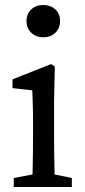

<svg xmlns="http://www.w3.org/2000/svg" viewBox="-20 -747 338 767"><path d="M153 -598Q124 -598 105 -616Q86 -634 86 -663Q86 -692 105 -709.5Q124 -727 153 -727Q182 -727 201 -709.5Q220 -692 220 -663Q220 -634 201 -616Q182 -598 153 -598ZM267 -36V0H35V-36L110 -50Q111 -88 111.5 -132.5Q112 -177 112 -210V-260Q112 -301 111 -328.5Q110 -356 109 -386L30 -395V-430L184 -491L199 -481L196 -345V-210Q196 -177 196.5 -132.5Q197 -88 198 -50Z"/></svg>

Font: SourceSerifPro
Style: Book
Weight: 400
Designer: Frank Grießhammer
Foundry: Adobe Systems Incorporated
Version: Version 1.014;PS Version 1.0;hotconv 1.0.73;makeotf.lib2.5.5